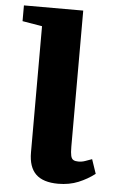

<svg xmlns="http://www.w3.org/2000/svg" viewBox="-54 -781 508 832"><g transform="rotate(5 200.0 -364.5)"><path d="M231 14Q165 14 133.5 -16.8Q102 -47.5 102 -111V-660L16 -674.5V-743H274V-151Q274 -124.5 277.2 -111.2Q280.5 -98 288.5 -93.8Q296.5 -89.5 309.5 -89.5Q325.5 -89.5 339.2 -94.5Q353 -99.5 368.5 -105L389.5 -43Q358 -18.5 318.5 -2.2Q279 14 231 14Z"/></g></svg>

Font: Merriweather 20pt Black
Style: Regular
Weight: 900
Version: Version 2.100